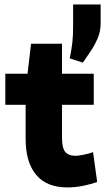

<svg xmlns="http://www.w3.org/2000/svg" viewBox="-20 -820 477 845"><path d="M277.3 4.9Q185.1 4.9 138.9 -50.8Q92.8 -106.4 92.8 -208V-421.9L163.6 -358.9H3.4V-495.6H165.5L92.8 -424.8L116.7 -627.4H252.9V-424.8L182.1 -495.6H392.6V-358.9H182.1L252.9 -421.9V-212.9Q252.9 -168.9 267.1 -151.6Q281.2 -134.3 313.5 -134.3Q324.2 -134.3 348.6 -139.2Q373 -144 389.6 -150.4L407.7 -19Q380.4 -9.3 345.5 -2.2Q310.5 4.9 277.3 4.9ZM344.7 -544.4 287.1 -563Q295.4 -605 298.6 -634.8Q301.8 -664.6 301.8 -706.1V-800.3H422.9V-716.8Q422.9 -680.7 408.9 -649.2Q395 -617.7 376.7 -591.3Q358.4 -564.9 344.7 -544.4Z"/></svg>

Font: Anaheim ExtraBold
Style: Regular
Weight: 800
Version: Version 2.001